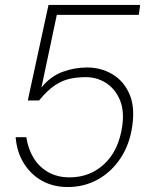

<svg xmlns="http://www.w3.org/2000/svg" viewBox="-20 -743 609 774"><path d="M253 11Q195 11 149.5 -14.2Q104 -39.5 76 -84.8Q48 -130 43 -190H86Q93.5 -141.5 116.2 -105Q139 -68.5 175.8 -48.2Q212.5 -28 260.5 -28Q343 -28 401 -82.5Q459 -137 473 -236Q481.5 -297.5 462.8 -341.2Q444 -385 407.5 -408.5Q371 -432 326 -432Q292 -432 261.8 -425.5Q231.5 -419 201.2 -399Q171 -379 137.5 -338Q137.5 -338 137.5 -338Q137.5 -338 137.5 -338H92L175.5 -723H545L539.5 -683H209L147 -390Q182.5 -434.5 230.8 -452.8Q279 -471 331.5 -471Q385.5 -471 431 -445Q476.5 -419 500.5 -367Q524.5 -315 513.5 -237Q503.5 -163 467.2 -107.2Q431 -51.5 375.8 -20.2Q320.5 11 253 11Z"/></svg>

Font: Public Sans Thin
Style: Italic
Weight: 100
Italic angle: -8°
Designer: The Public Sans project authors (U.S. Web Design System). Libre Franklin designed by Pablo Impallari and Rodrigo Fuenzal
Version: Version 2.000